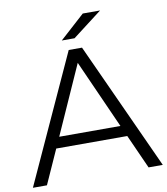

<svg xmlns="http://www.w3.org/2000/svg" viewBox="-94 -960 905 1038"><g transform="rotate(-10 358.5 -440.5)"><path d="M2 0 322 -700H395L715 0H637L553 -187H163L79 0ZM190 -247H526L358 -623ZM294 -757 431 -881H526L364 -757Z"/></g></svg>

Font: Modern
Style: Small
Weight: 400
Designer: Julieta Ulanovsky
Foundry: Julieta Ulanovsky
Version: Version 8.000